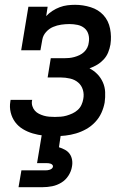

<svg xmlns="http://www.w3.org/2000/svg" viewBox="-20 -558 540 798"><path d="M208 8Q184 8 161 5.5Q138 3 116 -3.5Q94 -10 75 -21.5Q56 -33 43 -50.5Q30 -68 24.5 -90.5Q19 -113 23 -136Q23 -138 23.5 -139.5Q24 -141 24 -143H114Q114 -142 113.5 -141Q113 -140 113 -140Q111 -128 114.5 -117Q118 -106 125 -98Q132 -90 142 -85Q152 -80 162.5 -77Q173 -74 184.5 -73Q196 -72 208 -72Q220 -72 232.5 -73Q245 -74 257 -77.5Q269 -81 281 -86.5Q293 -92 303 -101Q313 -110 318.5 -122Q324 -134 326 -146Q330 -166 324.5 -184.5Q319 -203 305 -215Q291 -227 271.5 -231.5Q252 -236 233 -236H178L191 -316H246Q257 -316 267.5 -317Q278 -318 289 -321Q300 -324 310.5 -329Q321 -334 329.5 -342Q338 -350 343 -360.5Q348 -371 349 -382Q352 -399 347.5 -415Q343 -431 331 -441Q319 -451 302.5 -454.5Q286 -458 269 -458Q252 -458 234.5 -455.5Q217 -453 200.5 -446Q184 -439 171.5 -425Q159 -411 156 -394L148 -349H68L98 -530H178L172 -491Q183 -503 197.5 -512.5Q212 -522 228 -528Q244 -534 260 -536Q276 -538 292 -538Q325 -538 357 -528Q389 -518 410 -495Q431 -472 437.5 -439Q444 -406 439 -373Q436 -356 429.5 -340Q423 -324 411 -311Q399 -298 384 -289Q369 -280 352 -274Q371 -264 385 -249.5Q399 -235 407.5 -216Q416 -197 417 -175.5Q418 -154 415 -132Q411 -110 401.5 -89Q392 -68 375.5 -50.5Q359 -33 338.5 -21.5Q318 -10 296 -3.5Q274 3 251.5 5.5Q229 8 208 8ZM57 220 69 150H169Q173 150 177.5 149.5Q182 149 186.5 147.5Q191 146 195 143Q199 140 200 135Q201 131 198 127.5Q195 124 191 122.5Q187 121 182.5 120.5Q178 120 174 120H134L154 0H233L225 54Q238 58 250 64.5Q262 71 269.5 81.5Q277 92 279.5 106Q282 120 279 135Q276 154 264.5 172Q253 190 235 201Q217 212 197 216Q177 220 157 220Z"/></svg>

Font: Iosevka Curly Slab MdObl
Style: Regular
Weight: 500
Italic angle: -9°
Monospace: yes
Designer: Belleve Invis
Foundry: Belleve Invis
Version: Version 11.0.0; ttfautohint (v1.8.3)